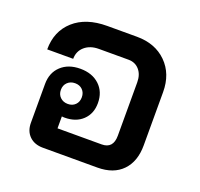

<svg xmlns="http://www.w3.org/2000/svg" viewBox="-103 -671 816 785"><g transform="rotate(20 305.5 -279.0)"><path d="M543 -382V-150Q543 -80 504.5 -40Q466 0 396 0H159Q122 0 100 -21.5Q78 -43 78 -79V-248Q78 -297 109.5 -326.5Q141 -356 193 -356Q245 -356 276.5 -326.5Q308 -297 308 -248Q308 -202 278.5 -174Q249 -146 200 -146Q192 -146 188 -147V-95H380Q430 -95 430 -151V-383Q430 -417 412 -437.5Q394 -458 365 -458H236Q198 -458 174.5 -437.5Q151 -417 151 -384H38Q38 -463 91 -510.5Q144 -558 236 -558H365Q445 -558 494 -509.5Q543 -461 543 -382ZM147 -248Q147 -228 160 -215.5Q173 -203 193 -203Q213 -203 225.5 -215.5Q238 -228 238 -248Q238 -268 225.5 -280.5Q213 -293 193 -293Q173 -293 160 -280.5Q147 -268 147 -248Z"/></g></svg>

Font: Bai Jamjuree SemiBold
Style: Regular
Weight: 600
Version: Version 1.000; ttfautohint (v1.6)